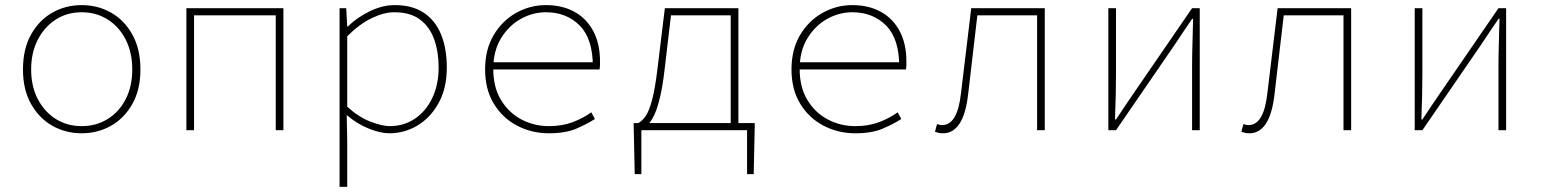

<svg xmlns="http://www.w3.org/2000/svg" viewBox="-20 -510 6040 752"><path d="M300 12Q237 12 185 -17.5Q133 -47 101.5 -103Q70 -159 70 -238Q70 -318 101.5 -374.5Q133 -431 185 -460.5Q237 -490 300 -490Q363 -490 415 -460.5Q467 -431 498.5 -374.5Q530 -318 530 -238Q530 -159 498.5 -103Q467 -47 415 -17.5Q363 12 300 12ZM300 -16Q357 -16 402 -44Q447 -72 472.5 -122Q498 -172 498 -238Q498 -304 472.5 -354.5Q447 -405 402 -433.5Q357 -462 300 -462Q243 -462 198.5 -433.5Q154 -405 128 -354.5Q102 -304 102 -238Q102 -172 128 -122Q154 -72 198.5 -44Q243 -16 300 -16Z M710 0V-478H1090V0H1060V-450H740V0Z M1310 222V-478H1336L1340 -406H1342Q1379 -442 1428.5 -466Q1478 -490 1526 -490Q1595 -490 1640 -460Q1685 -430 1707.5 -375Q1730 -320 1730 -246Q1730 -165 1698.5 -107.5Q1667 -50 1616 -19Q1565 12 1504 12Q1470 12 1424 -6.5Q1378 -25 1340 -58H1338L1340 42V222ZM1506 -16Q1562 -16 1605.5 -45.5Q1649 -75 1673.5 -127Q1698 -179 1698 -246Q1698 -307 1680.5 -356Q1663 -405 1625 -433.5Q1587 -462 1524 -462Q1484 -462 1436 -439Q1388 -416 1340 -368V-92Q1385 -51 1431 -33.5Q1477 -16 1506 -16Z M2130 12Q2062 12 2005 -18Q1948 -48 1914 -104Q1880 -160 1880 -238Q1880 -316 1913.5 -372.5Q1947 -429 2001.5 -459.5Q2056 -490 2118 -490Q2182 -490 2229.5 -464Q2277 -438 2303.5 -388.5Q2330 -339 2330 -270Q2330 -263 2330 -255Q2330 -247 2328 -238H1890V-266H2320L2302 -250Q2302 -358 2250.5 -410Q2199 -462 2118 -462Q2066 -462 2019 -435.5Q1972 -409 1942 -359.5Q1912 -310 1912 -240Q1912 -168 1942.5 -118Q1973 -68 2022.5 -42Q2072 -16 2130 -16Q2181 -16 2221.5 -31Q2262 -46 2296 -70L2310 -44Q2279 -24 2237 -6Q2195 12 2130 12Z M2842 0V-450H2608L2584 -246Q2576 -175 2565.5 -131Q2555 -87 2544 -63Q2533 -39 2522.5 -27.5Q2512 -16 2504 -10L2480 -28Q2495 -36 2508.5 -55Q2522 -74 2534 -118.5Q2546 -163 2556 -248L2584 -478H2872V0ZM2466 172 2462 -12V-28H2936V-12L2932 172H2906V0H2492V172Z M3330 12Q3262 12 3205 -18Q3148 -48 3114 -104Q3080 -160 3080 -238Q3080 -316 3113.5 -372.5Q3147 -429 3201.5 -459.5Q3256 -490 3318 -490Q3382 -490 3429.5 -464Q3477 -438 3503.5 -388.5Q3530 -339 3530 -270Q3530 -263 3530 -255Q3530 -247 3528 -238H3090V-266H3520L3502 -250Q3502 -358 3450.5 -410Q3399 -462 3318 -462Q3266 -462 3219 -435.5Q3172 -409 3142 -359.5Q3112 -310 3112 -240Q3112 -168 3142.5 -118Q3173 -68 3222.5 -42Q3272 -16 3330 -16Q3381 -16 3421.5 -31Q3462 -46 3496 -70L3510 -44Q3479 -24 3437 -6Q3395 12 3330 12Z M3674 12Q3664 12 3657 10.5Q3650 9 3642 6L3650 -24Q3655 -23 3659.5 -21.5Q3664 -20 3670 -20Q3700 -20 3718.5 -51Q3737 -82 3744 -146Q3754 -229 3764 -312Q3774 -395 3784 -478H4072V0H4042V-450H3808Q3799 -373 3790 -296Q3781 -219 3772 -142Q3763 -63 3738 -25.5Q3713 12 3674 12Z M4321 0V-478H4351V-224Q4351 -184 4350 -137Q4349 -90 4347 -42H4351Q4366 -65 4386 -94.5Q4406 -124 4421 -146L4649 -478H4679V0H4649V-254Q4649 -294 4650.5 -341Q4652 -388 4653 -436H4649Q4634 -414 4614 -384.5Q4594 -355 4579 -332L4351 0Z M4874 12Q4864 12 4857 10.5Q4850 9 4842 6L4850 -24Q4855 -23 4859.5 -21.5Q4864 -20 4870 -20Q4900 -20 4918.5 -51Q4937 -82 4944 -146Q4954 -229 4964 -312Q4974 -395 4984 -478H5272V0H5242V-450H5008Q4999 -373 4990 -296Q4981 -219 4972 -142Q4963 -63 4938 -25.5Q4913 12 4874 12Z M5521 0V-478H5551V-224Q5551 -184 5550 -137Q5549 -90 5547 -42H5551Q5566 -65 5586 -94.5Q5606 -124 5621 -146L5849 -478H5879V0H5849V-254Q5849 -294 5850.5 -341Q5852 -388 5853 -436H5849Q5834 -414 5814 -384.5Q5794 -355 5779 -332L5551 0Z"/></svg>

Font: Source Code Pro ExtraLight
Style: Regular
Weight: 200
Monospace: yes
Designer: Paul D. Hunt, Teo Tuominen
Foundry: Adobe
Version: Version 1.026;hotconv 1.1.0;makeotfexe 2.6.0